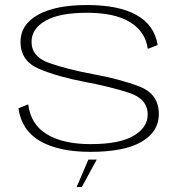

<svg xmlns="http://www.w3.org/2000/svg" viewBox="-20 -614 744 782"><path d="M348.5 4.5Q486 4.5 556.5 -36.5Q627 -77.5 627 -149.5Q627 -231.5 547 -262Q467 -292.5 356.5 -312.5Q253.5 -332 181 -357.2Q108.5 -382.5 108.5 -443.5Q108.5 -497 165.2 -529.5Q222 -562 334 -562Q448 -562 510.2 -523.5Q572.5 -485 582 -415L622 -430.5Q609.5 -511 537 -552.2Q464.5 -593.5 335 -593.5Q206 -593.5 134.8 -553.8Q63.5 -514 63.5 -443.5Q63.5 -365.5 139.2 -333.5Q215 -301.5 323 -281Q429 -261 505.2 -236.2Q581.5 -211.5 581.5 -147.5Q581.5 -95 524.2 -61Q467 -27 349.5 -27Q236.5 -27 170.5 -67.5Q104.5 -108 95 -189L55 -173Q68 -82.5 144 -39Q220 4.5 348.5 4.5ZM292 148H313L374 36H340Z"/></svg>

Font: Anybody Expanded ExtraLight
Style: Regular
Weight: 250
Width: 7
Version: Version 1.113;gftools[0.9.25]